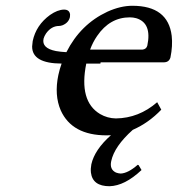

<svg xmlns="http://www.w3.org/2000/svg" viewBox="-20 -459 616 665"><path d="M470.2 129.9Q412.1 184.6 359.4 186Q300.8 186 294.9 138.7Q293.5 125 296.4 109.9Q307.6 59.6 364.3 9.3Q356 9.8 349.1 9.8Q229.5 9.8 190.4 -76.7Q167.5 -129.4 182.1 -199.2Q186.5 -219.7 193.4 -238.8Q90.8 -239.3 91.3 -298.3Q91.8 -307.6 93.3 -316.9Q105 -372.1 153.3 -407.2Q179.2 -425.3 201.7 -425.8Q220.7 -425.8 222.7 -408.7Q222.7 -404.3 222.2 -399.9Q217.8 -380.4 196.8 -371.6Q189.9 -369.1 184.6 -369.1Q158.2 -369.1 139.6 -343.3Q133.3 -334 130.9 -325.2Q123.5 -292 173.8 -282.2Q189.9 -279.3 210 -278.3Q258.8 -375 352.1 -418.5Q397.5 -439 438.5 -439Q562 -439 574.7 -335Q578.6 -300.3 570.3 -259.8Q565.4 -243.7 548.8 -243.2H328.6Q328.1 -240.7 327.6 -238.8H278.8Q252.4 -108.4 326.7 -64Q352.1 -49.3 381.3 -48.8Q460.9 -49.8 524.4 -105L538.6 -79.1Q494.6 -33.2 439.9 -9.3Q376 47.9 365.2 99.1Q358.9 127.9 381.8 138.7Q389.6 141.6 397.9 142.1Q423.3 141.1 457 111.8L460 112.8ZM292 -287.1H473.1Q486.8 -288.6 490.2 -300.8Q506.8 -379.4 451.7 -396Q440.9 -398.9 429.7 -398.9Q360.4 -398.9 316.4 -334.5Q301.8 -313.5 292 -287.1Z"/></svg>

Font: Linux Biolinum Capitals O
Style: Italic Samll Caps
Weight: 400
Italic angle: -12°
Designer: Philipp H. Poll
Foundry: Philipp H. Poll
Version: Version 0.6.2